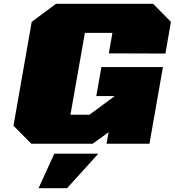

<svg xmlns="http://www.w3.org/2000/svg" viewBox="-20 -757 920 1011"><path d="M145 0 51 -95 147 -642 275 -737H786L880 -642L851 -475L553 -476L572 -584H427L351 -153H451L584 -251H487L514 -404H838L767 0H541L552 -61L468 0ZM183 234 266 52H498L333 234Z"/></svg>

Font: Tomorrow ExtraBold
Style: Italic
Weight: 800
Italic angle: -10°
Designer: Tony de Marco, Monica Rizzolli
Foundry: Just in Type
Version: Version 2.002